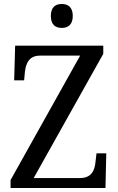

<svg xmlns="http://www.w3.org/2000/svg" viewBox="-20 -943 592 963"><path d="M290 -803C320 -803 345 -818 345 -863C345 -908 320 -923 290 -923C259 -923 235 -908 235 -863C235 -818 259 -803 290 -803ZM33 0H509L513 -174H464L459 -131C455 -87 438 -50 381 -50H149L498 -673V-714H56L51 -540H101L105 -583C110 -626 126 -664 181 -664H382L33 -40Z"/></svg>

Font: Noto Serif Ethiopic SemiCondensed
Style: Regular
Weight: 400
Width: 4
Designer: Monotype Design Team
Foundry: Monotype Imaging Inc.
Version: Version 2.102